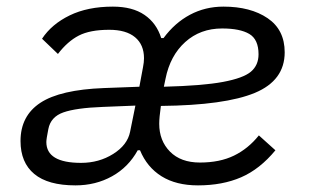

<svg xmlns="http://www.w3.org/2000/svg" viewBox="-20 -548 940 580"><path d="M42 -122Q42 -198 102 -237.5Q162 -277 294 -282L401 -286L412 -345Q415 -360 415 -372Q415 -413 388 -435.5Q361 -458 310 -458Q252 -458 218 -440.5Q184 -423 155 -385L107 -431Q136 -475 190.5 -501.5Q245 -528 321 -528Q380 -528 416.5 -503Q453 -478 467 -433H474Q508 -479 554 -503.5Q600 -528 655 -528Q737 -528 788.5 -493Q840 -458 840 -390Q840 -305 750 -267.5Q660 -230 466 -228Q461 -193 461 -174Q461 -123 493.5 -90Q526 -57 584 -57Q644 -57 687 -78Q730 -99 762 -139L812 -94Q765 -37 708.5 -12.5Q652 12 578 12Q512 12 468 -15.5Q424 -43 403 -94H396Q368 -43 318.5 -15.5Q269 12 208 12Q125 12 83.5 -22.5Q42 -57 42 -122ZM480 -310 475 -286Q592 -289 653.5 -300.5Q715 -312 738 -331.5Q761 -351 761 -384Q761 -429 733 -445.5Q705 -462 651 -462Q585 -462 539.5 -421Q494 -380 480 -310ZM373 -150 389 -229 290 -225Q210 -222 171.5 -208.5Q133 -195 126 -158Q120 -128 120 -119Q120 -56 225 -56Q279 -56 322 -83Q365 -110 373 -150Z"/></svg>

Font: iA Writer Duo S
Style: Italic
Weight: 400
Italic angle: -9.5°
Designer: Mike Abbink, Paul van der Laan, Pieter van Rosmalen, Oliver Reichenstein
Foundry: Bold Monday and Information Architects Inc.
Version: Version 2.000